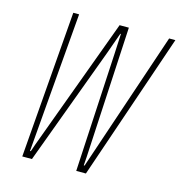

<svg xmlns="http://www.w3.org/2000/svg" viewBox="-108 -825 866 921"><g transform="rotate(15 325.0 -364.5)"><path d="M85 0 143 -729H172L135 -287L114 -35H118L130 -70L373 -729H419L384 -77L381 -35H385L470 -287L619 -729H650L401 0H353L385 -589L390 -690H387L351 -589L133 0Z"/></g></svg>

Font: Hubot Sans Condensed ExtraLight
Style: Italic
Weight: 200
Width: 3
Italic angle: -12.0243°
Designer: Deni Anggara
Foundry: GitHub, Inc., Subsidiary of Microsoft Corporation
Version: Version 2.000